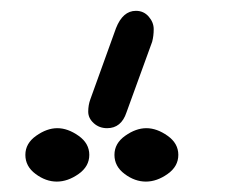

<svg xmlns="http://www.w3.org/2000/svg" viewBox="-20 -822 434 358"><path d="M146.5 -533.2Q146.5 -511.7 126.5 -497.6Q106.4 -483.4 85.9 -483.4Q65.4 -483.4 46.4 -497.6Q27.3 -511.7 27.3 -533.2Q27.3 -554.7 47.4 -568.8Q67.4 -583 86.9 -583Q106.4 -583 126.5 -568.8Q146.5 -554.7 146.5 -533.2ZM312.5 -533.2Q312.5 -511.7 292.5 -497.6Q272.5 -483.4 252 -483.4Q231.4 -483.4 212.4 -497.6Q193.4 -511.7 193.4 -533.2Q193.4 -554.7 213.4 -568.8Q233.4 -583 252.9 -583Q272.5 -583 292.5 -568.8Q312.5 -554.7 312.5 -533.2ZM233.4 -801.8Q248 -801.8 257.3 -791Q266.6 -780.3 266.6 -767.6Q266.6 -754.9 263.7 -744.1L215.8 -612.3Q206.1 -583 179.7 -583Q165 -583 154.8 -592.3Q144.5 -601.6 144.5 -613.8Q144.5 -626 148.4 -636.7L196.3 -769.5Q209 -801.8 233.4 -801.8Z"/></svg>

Font: Jura
Style: DemiBold
Weight: 600
Version: Version 2.5